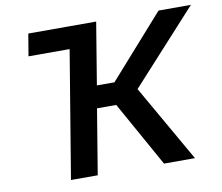

<svg xmlns="http://www.w3.org/2000/svg" viewBox="-79 -824 1066 921"><g transform="rotate(-10 453.5 -364.0)"><path d="M377.4 -727.5 359.4 -619.6H96.7L114.7 -727.5ZM194.3 0 314.9 -727.5H445.3L395.5 -425.3H481L749 -727.5H906.7L584.5 -374L798.3 0H647.5L470.7 -316.9H377L324.7 0Z"/></g></svg>

Font: Inter 16pt SemiBold
Style: Italic
Weight: 600
Italic angle: -9.3988°
Version: Version 4.001;git-66647c0bb